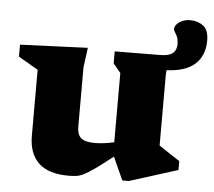

<svg xmlns="http://www.w3.org/2000/svg" viewBox="-50 -730 890 798"><g transform="rotate(5 395.0 -331.0)"><path d="M287 -193Q287 -160.5 303.8 -146.2Q320.5 -132 361 -132Q396 -132 441.5 -142V-431L410.5 -468.5V-518.5L600.5 -520Q638.5 -520.5 653.2 -533.8Q668 -547 668 -571Q668 -596 658 -611.2Q648 -626.5 648 -633Q648.5 -650 668 -662.5Q687.5 -675 712 -675Q744 -675 766.8 -657.8Q789.5 -640.5 789.5 -596.5Q789.5 -533.5 750 -498Q710.5 -462.5 632 -459.5L630.5 -438.5V-145Q636.5 -141 653.2 -129.8Q670 -118.5 688.5 -106.5Q707 -94.5 717.5 -87.5V-50.5L516 13H488.5L445.5 -82.5Q401.5 -48 374.2 -28.5Q347 -9 329.2 0Q311.5 9 297 11Q282.5 13 263.5 13Q179.5 13 138.8 -26.2Q98 -65.5 98 -139V-414.5L16 -462V-512L298 -523.5L287 -441.5Z"/></g></svg>

Font: Newsreader Caption
Style: Bold
Weight: 700
Designer: Hugues Gentile
Foundry: Production Type
Version: Version 1.001